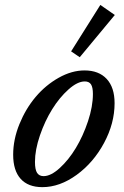

<svg xmlns="http://www.w3.org/2000/svg" viewBox="-20 -752 504 783"><path d="M305.2 -518.6 270 -542.5 389.2 -731.9 448.2 -690.9ZM152.8 11.2Q94.7 11.2 64.2 -22.7Q33.7 -56.6 33.7 -121.1Q33.7 -183.1 59.3 -246.1Q85 -309.1 125.5 -356.9Q166 -404.8 219.2 -434.8Q272.5 -464.8 324.7 -464.8Q382.8 -464.8 415 -430.2Q447.3 -395.5 447.3 -331.1Q447.3 -249 404.3 -168.9Q361.3 -88.9 292.5 -38.8Q223.6 11.2 152.8 11.2ZM157.7 -33.7Q187.5 -33.7 223.6 -66.7Q259.8 -99.6 289.3 -148.4Q318.8 -197.3 338.9 -257.6Q358.9 -317.9 358.9 -368.7Q358.9 -396 351.1 -408Q343.3 -419.9 325.7 -419.9Q295.9 -419.9 259.3 -387.2Q222.7 -354.5 192.9 -306.6Q163.1 -258.8 142.8 -199.7Q122.6 -140.6 122.6 -91.8Q122.6 -60.1 131.3 -46.9Q140.1 -33.7 157.7 -33.7Z"/></svg>

Font: Elstob 6pt Medium
Style: Italic
Weight: 500
Italic angle: -20°
Designer: Peter S. Baker
Version: Version 1.015